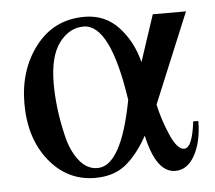

<svg xmlns="http://www.w3.org/2000/svg" viewBox="-41 -504 625 559"><g transform="rotate(-5 271.5 -225.0)"><path d="M514 -129H529Q529 -70 507.5 -30Q486 10 450 10Q394 10 370 -100Q340 -46 305 -18Q270 10 216 10Q135 10 82 -55.5Q29 -121 29 -223Q29 -322 82.5 -391Q136 -460 225 -460Q285 -460 324.5 -417.5Q364 -375 379 -314L424 -450H521L412 -187Q422 -141 441.5 -96.5Q461 -52 481 -52Q505 -52 514 -129ZM331 -208Q298 -432 220 -432Q178 -432 148.5 -392.5Q119 -353 119 -273Q119 -239 123.5 -201Q128 -163 138.5 -119Q149 -75 171.5 -46.5Q194 -18 225 -18Q295 -18 331 -208Z"/></g></svg>

Font: STIX
Style: Regular
Weight: 400
Designer: MicroPress Inc., with final additions and corrections provided by Coen Hoffman, Elsevier (retired)
Version: Version 1.1.1